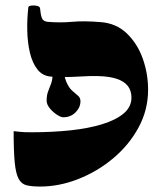

<svg xmlns="http://www.w3.org/2000/svg" viewBox="-20 -673 597 704"><path d="M213 -440Q213 -397 222.5 -374.5Q232 -352 244 -341Q256 -330 265.5 -322.5Q275 -315 275 -302Q275 -279 257 -261Q239 -243 212 -243Q203 -243 188.5 -252.5Q174 -262 162.5 -276Q151 -290 151 -304Q151 -324 156.5 -338Q162 -352 167.5 -367Q173 -382 173 -405ZM127 11Q97 11 78 6.5Q59 2 48.5 -17Q38 -36 34 -77.5Q30 -119 30 -192Q44 -191 55 -189.5Q66 -188 95 -188Q171 -188 237.5 -195Q304 -202 354.5 -217.5Q405 -233 433.5 -257Q462 -281 462 -315Q462 -341 448.5 -358Q435 -375 408 -384Q381 -393 340 -394Q313 -395 264 -392Q215 -389 168 -392Q137 -394 118 -417.5Q99 -441 90 -478.5Q81 -516 80 -560Q79 -604 84 -647Q85 -651 95 -652.5Q105 -654 116 -651.5Q127 -649 127 -641Q129 -619 133.5 -607Q138 -595 154 -593Q200 -589 244 -593Q288 -597 348 -592Q406 -588 445 -550.5Q484 -513 503.5 -458Q523 -403 523 -344Q523 -270 488 -205.5Q453 -141 395 -92.5Q337 -44 267 -16.5Q197 11 127 11Z"/></svg>

Font: Noto Rashi Hebrew Black
Style: Regular
Weight: 900
Version: Version 1.006